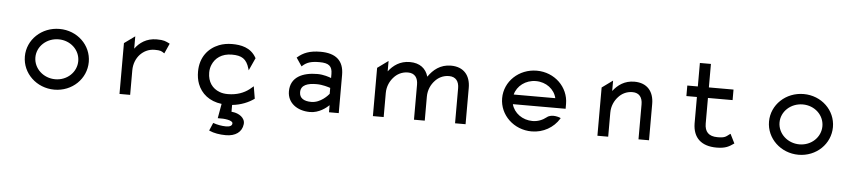

<svg xmlns="http://www.w3.org/2000/svg" viewBox="-48 -938 6649 1490"><g transform="rotate(5 3277.0 -192.5)"><path d="M380 -381C473 -381 546 -312 546 -226C546 -140 473 -70 380 -70C287 -70 212 -140 212 -226C212 -312 287 -381 380 -381ZM380 11C519 11 628 -95 628 -226C628 -357 519 -462 380 -462C241 -462 130 -357 130 -226C130 -95 241 11 380 11Z M1236 -425C1208 -438 1196 -447 1138 -447C1059 -447 1005 -408 970 -360V-456L887 -396V0H970V-191C970 -244 990 -287 1017 -316C1043 -343 1080 -365 1130 -365C1175 -365 1183 -359 1201 -347L1206 -344L1241 -422Z M1870 -270 1915 -369 1913 -371C1870 -449 1791 -462 1725 -462C1688 -462 1654 -456 1623 -444C1540 -411 1479 -338 1479 -226C1479 -192 1484 -160 1495 -131C1523 -58 1586 -4 1683 8L1663 121H1670C1711 119 1780 126 1780 151C1780 171 1760 179 1732 179C1698 179 1660 171 1635 162L1631 161L1605 222L1609 224C1643 239 1688 247 1737 247C1811 247 1861 212 1868 150C1874 100 1822 68 1774 63C1771 63 1769 62 1765 62V9C1834 2 1892 -23 1934 -53L1936 -55L1920 -150L1890 -125C1850 -94 1795 -72 1725 -72C1701 -72 1679 -75 1659 -83C1603 -104 1566 -153 1566 -226C1566 -248 1570 -268 1578 -287C1600 -340 1650 -380 1730 -380C1806 -380 1844 -358 1866 -283Z M2232 -401 2276 -336 2280 -340C2315 -372 2351 -381 2413 -381C2484 -381 2512 -359 2512 -298V-266C2497 -272 2453 -288 2404 -288C2289 -288 2195 -246 2195 -135C2195 -46 2270 11 2372 11C2442 11 2497 -34 2519 -55V0H2595V-298C2595 -409 2532 -462 2413 -462C2327 -462 2278 -440 2236 -404ZM2282 -136C2282 -193 2336 -209 2404 -209C2452 -209 2498 -194 2512 -189V-143C2504 -133 2449 -68 2375 -68C2318 -68 2282 -89 2282 -136Z M3181 0H3265V-187C3265 -240 3287 -283 3314 -312C3338 -339 3375 -361 3423 -361C3477 -361 3501 -325 3501 -273V0H3583V-283C3583 -378 3532 -443 3431 -443C3347 -443 3293 -396 3256 -343L3255 -342V-341C3237 -404 3189 -443 3111 -443C3034 -443 2982 -404 2945 -356V-437L2861 -376V0H2945V-187C2945 -240 2967 -283 2994 -312C3018 -339 3055 -361 3103 -361C3157 -361 3181 -325 3181 -273Z M4346 -187V-225C4346 -356 4237 -462 4098 -462C3959 -462 3848 -357 3848 -226C3848 -95 3959 11 4098 11C4189 11 4268 -36 4311 -106L4314 -111L4309 -114C4309 -114 4245 -141 4205 -108C4176 -85 4139 -70 4098 -70C4019 -70 3953 -119 3935 -187ZM3935 -262C3952 -330 4018 -381 4098 -381C4178 -381 4243 -331 4259 -262Z M5012 -283C5012 -378 4961 -443 4860 -443C4783 -443 4731 -404 4694 -356V-437L4610 -376V0H4694V-187C4694 -240 4716 -283 4743 -312C4767 -339 4804 -361 4852 -361C4906 -361 4930 -325 4930 -273V0H5012Z M5674 -33 5638 -105 5633 -102C5604 -81 5599 -70 5539 -70C5470 -70 5439 -104 5439 -168V-367H5631V-449H5439V-632H5353V-449H5271V-367H5353V-160C5355 -50 5419 11 5539 11C5610 11 5638 -8 5671 -31Z M6177 -381C6270 -381 6343 -312 6343 -226C6343 -140 6270 -70 6177 -70C6084 -70 6009 -140 6009 -226C6009 -312 6084 -381 6177 -381ZM6177 11C6316 11 6425 -95 6425 -226C6425 -357 6316 -462 6177 -462C6038 -462 5927 -357 5927 -226C5927 -95 6038 11 6177 11Z"/></g></svg>

Font: Charger Monospace
Style: Regular
Weight: 400
Designer: Jasper
Foundry: Cannot Into Space Fonts
Version: Version 0.980